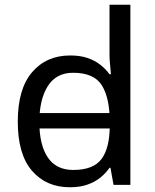

<svg xmlns="http://www.w3.org/2000/svg" viewBox="-20 -780 655 810"><path d="M104 -238V-303H480V-238ZM275 10Q175 10 115 -59.5Q55 -129 55 -267Q55 -405 115.5 -475.5Q176 -546 276 -546Q318 -546 349 -535.5Q380 -525 403 -507Q426 -489 442 -467H448Q447 -480 444.5 -505.5Q442 -531 442 -546V-760H530V0H459L446 -72H442Q426 -49 403 -30.5Q380 -12 348.5 -1Q317 10 275 10ZM289 -63Q374 -63 408.5 -109.5Q443 -156 443 -250V-266Q443 -366 410 -419.5Q377 -473 288 -473Q217 -473 181.5 -416.5Q146 -360 146 -265Q146 -169 181.5 -116Q217 -63 289 -63Z"/></svg>

Font: hexutamil05
Style: Book
Weight: 400
Designer: Jelle Bosma - Monotype Design Team
Foundry: Monotype Imaging Inc.
Version: Version 2.003